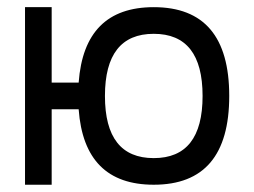

<svg xmlns="http://www.w3.org/2000/svg" viewBox="-20 -508 699 528"><path d="M122.1 -488.3V-280.8H196.3Q211.4 -488.3 402.8 -488.3Q610.4 -488.3 610.4 -244.1Q610.4 0 402.8 0Q211.4 0 196.3 -207.5H122.1V0H48.8V-488.3ZM537.1 -244.1Q537.1 -415 402.8 -415Q268.6 -415 268.6 -244.1Q268.6 -73.2 402.8 -73.2Q537.1 -73.2 537.1 -244.1Z"/></svg>

Font: Sanitrixie
Style: Regular
Weight: 400
Designer: Jayvee D. Enaguas (Grand Chaos)
Version: Version 1.1 - 6/9/2013